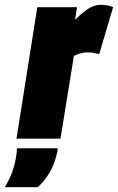

<svg xmlns="http://www.w3.org/2000/svg" viewBox="-85 -580 493 803"><path d="M237 -550 229 -497Q264 -532 288.5 -546Q313 -560 337 -560Q350 -560 362 -558Q374 -556 388 -550L330 -354Q318 -357 305 -359Q292 -361 283 -361Q269 -361 255.5 -358Q242 -355 224 -346L168 0H-16L71 -550ZM-14 40H156Q156 45 155 53Q137 144 73 203H-65Q-45 170 -33 136.5Q-21 103 -17 69Q-14 56 -14 40Z"/></svg>

Font: Georama Semi Condensed Black
Style: Italic
Weight: 900
Width: 4
Italic angle: -9°
Designer: Jean-Baptiste Levee
Foundry: Production Type
Version: Version 1.000